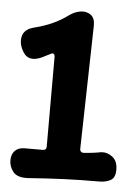

<svg xmlns="http://www.w3.org/2000/svg" viewBox="-47 -638 496 686"><g transform="rotate(5 200.5 -295.0)"><path d="M79 10Q41 12 26 -6.5Q11 -25 11 -48Q11 -70 23.5 -82.5Q36 -95 58 -95H123Q136 -95 136 -108V-430Q136 -437 132 -440Q128 -443 123 -440Q108 -432 91 -424Q74 -416 59 -416Q37 -416 24 -437Q11 -458 11 -478Q11 -498 21.5 -510Q32 -522 52 -527Q88 -536 117.5 -549Q147 -562 174 -582Q195 -597 216 -599.5Q237 -602 252 -590.5Q267 -579 266 -551L256 -109Q256 -104 259.5 -100.5Q263 -97 269 -97Q285 -98 301 -100Q317 -102 332 -105Q354 -107 372.5 -92.5Q391 -78 391 -47Q391 -18 374 -9Q357 0 334 0Q265 0 206.5 2.5Q148 5 79 10Z"/></g></svg>

Font: Winky Sans Medium
Style: Regular
Weight: 500
Designer: Simon Atzbach
Foundry: typofactur
Version: Version 1.205